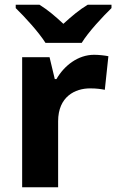

<svg xmlns="http://www.w3.org/2000/svg" viewBox="-20 -786 488 806"><path d="M171 -606H323C351 -652 412 -717 448 -752V-766H348C313 -745 281 -718 246 -686C212 -718 181 -744 146 -766H46V-752C83 -716 142 -652 171 -606ZM375 -556C307 -556 249 -510 217 -454H210L188 -546H73V0H224V-277C224 -381 296 -415 358 -415C386 -415 405 -412 420 -409L435 -550C421 -553 395 -556 375 -556Z"/></svg>

Font: Noto Sans Myanmar UI
Style: Bold
Weight: 700
Designer: Monotype Design Team
Foundry: Monotype Imaging Inc.
Version: Version 2.103